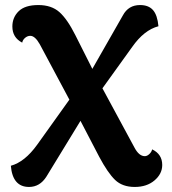

<svg xmlns="http://www.w3.org/2000/svg" viewBox="-20 -727 680 761"><path d="M583 -135Q623 -116 623 -73Q623 -38 592.5 -12Q562 14 514 14Q465 14 436 -14Q407 -42 373 -106L299 -248L164 -27Q138 14 95 14Q30 14 23 -70Q78 -85 127 -153L255 -332L138 -551Q119 -585 100 -585Q89 -585 79.5 -577Q70 -569 68 -558Q29 -578 29 -622Q29 -658 54 -682.5Q79 -707 132 -707Q184 -707 215.5 -679Q247 -651 279 -587L346 -454L467 -666Q489 -707 535 -707Q569 -707 586.5 -687Q604 -667 608 -623Q551 -608 504 -541L386 -377L513 -142Q531 -108 554 -108Q563 -108 572 -116.5Q581 -125 583 -135Z"/></svg>

Font: Arima Koshi Bold
Style: Regular
Weight: 700
Designer: Joana Correia and Natanael Gama
Foundry: NDISCOVER
Version: Version 1.019;PS 001.019;hotconv 1.0.88;makeotf.lib2.5.64775